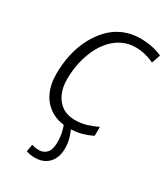

<svg xmlns="http://www.w3.org/2000/svg" viewBox="-187 -629 818 933"><g transform="rotate(30 221.5 -162.5)"><path d="M164 217Q147 217 135 214.5Q123 212 115 209L122 169Q129 171 138.5 173Q148 175 163 175Q188 175 205 157Q222 139 222 98Q222 68 216.5 43Q211 18 202 0H243Q251 16 260 44Q269 72 269 105Q269 139 256.5 164Q244 189 220.5 203Q197 217 164 217ZM234 10Q178 10 136.5 -14.5Q95 -39 73 -83.5Q51 -128 51 -189Q51 -246 62.5 -298Q74 -350 97 -394.5Q120 -439 152.5 -472.5Q185 -506 227.5 -524Q270 -542 321 -542Q354 -542 386 -535.5Q418 -529 443 -517L426 -468Q405 -479 377 -486Q349 -493 321 -493Q283 -493 250 -477.5Q217 -462 191 -434Q165 -406 147 -368.5Q129 -331 119 -286Q109 -241 109 -192Q109 -147 124.5 -112.5Q140 -78 169 -58.5Q198 -39 241 -39Q275 -39 304.5 -48Q334 -57 363 -71V-21Q338 -8 306 1Q274 10 234 10Z"/></g></svg>

Font: Noto Sans Display Light
Style: Italic
Weight: 300
Italic angle: -12°
Designer: Monotype Design Team
Foundry: Monotype Imaging Inc.
Version: Version 2.003